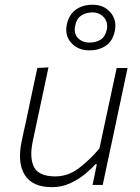

<svg xmlns="http://www.w3.org/2000/svg" viewBox="-20 -782 592 812"><path d="M200 9.5Q117.5 9.5 85 -41.8Q52.5 -93 71.5 -184Q76 -205.5 80.2 -225Q84.5 -244.5 90.5 -271Q103.5 -334 114.8 -386.5Q126 -439 138 -494.5L185 -497Q173 -441 161.8 -387.8Q150.5 -334.5 137.5 -273.5L119 -187Q103.5 -114 124.2 -75Q145 -36 213.5 -36Q267.5 -36 313 -70.2Q358.5 -104.5 400.5 -154L426 -273.5Q439 -333.5 450.2 -386.2Q461.5 -439 473.5 -494.5H519.5Q507.5 -439 496.5 -386Q485.5 -333 472 -270.5L461.5 -220.5Q448 -159 437.2 -107.5Q426.5 -56 414.5 0H371.5L389.5 -87.5H383.5Q366.5 -68 338.8 -45.2Q311 -22.5 275.8 -6.5Q240.5 9.5 200 9.5ZM358 -569Q310.5 -569 281.8 -600.2Q253 -631.5 262.5 -678Q271.5 -720.5 300.8 -741.2Q330 -762 371.5 -762Q419 -762 446.8 -729.8Q474.5 -697.5 466 -653.5Q457.5 -609 428.2 -589Q399 -569 358 -569ZM358.5 -602Q386 -602 405.8 -614.5Q425.5 -627 432 -658Q437.5 -688.5 419 -709Q400.5 -729.5 371 -729.5Q343 -729.5 323.2 -716Q303.5 -702.5 298 -673.5Q291 -640.5 309.5 -621.2Q328 -602 358.5 -602Z"/></svg>

Font: Commissioner ExtraLight
Style: Italic
Weight: 200
Italic angle: -12°
Designer: Kostas Bartsokas
Foundry: Kostas Bartsokas
Version: Version 1.000; ttfautohint (v1.8.3)